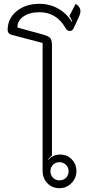

<svg xmlns="http://www.w3.org/2000/svg" viewBox="-20 -976 471 1005"><path d="M203 -82V-751L40 -794Q20 -800 20 -819Q20 -879 67 -917.5Q114 -956 187 -956Q240 -956 284.5 -931Q329 -906 356 -861L358 -863Q351 -883 343 -892L376 -956Q401 -940 401 -917Q401 -906 395 -892L366 -829Q359 -814 346 -814Q331 -814 323 -829Q276 -912 187 -912Q135 -912 103 -890Q71 -868 71 -832L209 -794Q236 -786 244 -775.5Q252 -765 252 -738V-162Q236 -149 230 -139L231 -138Q257 -167 295 -167Q331 -167 355.5 -142Q380 -117 380 -80Q380 -44 354 -17.5Q328 9 291 9Q253 9 228 -17Q203 -43 203 -82ZM339 -80Q339 -100 325 -113.5Q311 -127 291 -127Q271 -127 257.5 -113.5Q244 -100 244 -80Q244 -59 257.5 -45.5Q271 -32 291 -32Q312 -32 325.5 -45.5Q339 -59 339 -80Z"/></svg>

Font: K2D Thin
Style: Regular
Weight: 100
Designer: Katatrad Aksorn Co.,Ltd.
Foundry: Cadson Demak Co.,Ltd.
Version: Version 1.000; ttfautohint (v1.6)